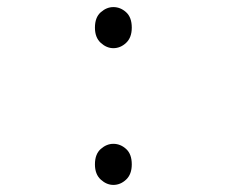

<svg xmlns="http://www.w3.org/2000/svg" viewBox="-20 -510 640 542"><path d="M300 -374Q281 -374 264.5 -389Q248 -404 248 -432Q248 -461 264.5 -475.5Q281 -490 300 -490Q320 -490 336 -475.5Q352 -461 352 -432Q352 -404 336 -389Q320 -374 300 -374ZM300 12Q281 12 264.5 -3Q248 -18 248 -46Q248 -75 264.5 -89.5Q281 -104 300 -104Q320 -104 336 -89.5Q352 -75 352 -46Q352 -18 336 -3Q320 12 300 12Z"/></svg>

Font: Source Code Pro ExtraLight
Style: Regular
Weight: 200
Monospace: yes
Designer: Paul D. Hunt, Teo Tuominen
Foundry: Adobe
Version: Version 1.026;hotconv 1.1.0;makeotfexe 2.6.0